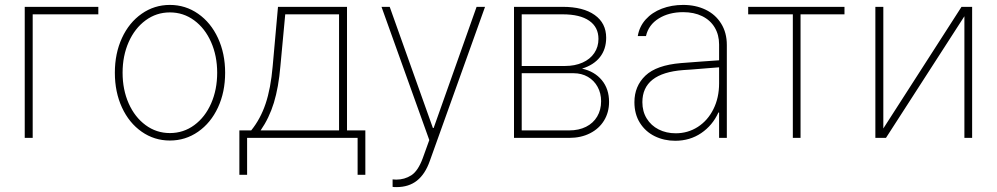

<svg xmlns="http://www.w3.org/2000/svg" viewBox="-20 -558 4035 777"><path d="M377.9 -500H112.3V0H80.1V-530.3H377.9Z M444.8 -263.7Q444.8 -341.8 473.6 -404.3Q502.4 -466.8 553.5 -502.4Q604.5 -538.1 667.5 -538.1Q730.5 -538.1 781.7 -502.4Q833 -466.8 862.1 -404.1Q891.1 -341.3 891.1 -263.7Q891.1 -185.5 862.1 -123Q833 -60.5 781.7 -24.9Q730.5 10.7 667.5 10.7Q604.5 10.7 553.5 -24.9Q502.4 -60.5 473.6 -123Q444.8 -185.5 444.8 -263.7ZM858.9 -263.7Q858.9 -332 834.2 -387.7Q809.6 -443.4 765.9 -475.6Q722.2 -507.8 667.5 -507.8Q612.8 -507.8 569.1 -475.6Q525.4 -443.4 500.7 -387.7Q476.1 -332 476.1 -263.7Q476.1 -195.3 500.7 -139.6Q525.4 -84 569.1 -51.8Q612.8 -19.5 667.5 -19.5Q722.7 -19.5 766.4 -51.8Q810.1 -84 834.5 -139.6Q858.9 -195.3 858.9 -263.7Z M948.7 -30.3H996.6Q1034.2 -76.7 1054.9 -138.4Q1075.7 -200.2 1083.5 -290L1105 -530.3H1384.3V-30.3H1458.5V149.4H1427.2V0H980V149.4H948.7ZM1352.1 -30.3V-500H1134.3L1114.7 -290Q1107.4 -204.6 1088.4 -142.3Q1069.3 -80.1 1034.7 -30.3Z M1568.8 198.2V168L1583.5 168.9Q1617.2 168.9 1644.5 151.4Q1671.9 133.8 1690.9 82L1717.3 8.8L1523.9 -530.3H1557.1L1731.9 -40H1734.9L1908.7 -530.3H1942.9L1719.2 93.8Q1700.7 146.5 1667.5 172.9Q1634.3 199.2 1584.5 199.2Q1572.8 199.2 1568.8 198.2Z M2060.1 -530.3H2257.3Q2340.3 -530.3 2386.7 -497.3Q2433.1 -464.4 2433.1 -405.3Q2433.1 -358.9 2408 -326.9Q2382.8 -294.9 2335.4 -280.3Q2386.2 -269 2415.5 -233.6Q2444.8 -198.2 2444.8 -145.5Q2444.8 -103.5 2424.6 -70.3Q2404.3 -37.1 2367.7 -18.6Q2331.1 0 2283.7 0H2060.1ZM2412.6 -148.4Q2412.6 -180.7 2398.4 -206.5Q2384.3 -232.4 2358.9 -247.1Q2333.5 -261.7 2301.3 -261.7H2091.3V-30.3H2283.7Q2322.3 -30.3 2351.6 -44.9Q2380.9 -59.6 2396.7 -86.4Q2412.6 -113.3 2412.6 -148.4ZM2401.9 -400.4Q2401.9 -448.2 2364.5 -474.1Q2327.1 -500 2257.3 -500H2091.3V-291H2267.1Q2306.6 -291 2337.4 -304.7Q2368.2 -318.4 2385 -343.3Q2401.9 -368.2 2401.9 -400.4Z M2735.8 -302.7Q2772.5 -305.7 2816.2 -308.8Q2859.9 -312 2890.1 -314V-377.9Q2890.1 -417 2872.3 -446.8Q2854.5 -476.6 2821.5 -492.7Q2788.6 -508.8 2744.6 -508.8Q2687 -508.8 2645.8 -483.2Q2604.5 -457.5 2594.2 -412.1H2561Q2567.4 -450.7 2593 -479.2Q2618.7 -507.8 2658.2 -522.9Q2697.8 -538.1 2744.6 -538.1Q2795.4 -538.1 2835.4 -518.8Q2875.5 -499.5 2898.4 -462.6Q2921.4 -425.8 2921.4 -376V0H2890.1V-102.5H2887.2Q2863.8 -50.8 2817.9 -19.5Q2772 11.7 2712.4 11.7Q2667.5 11.7 2629.6 -6.8Q2591.8 -25.4 2569.6 -60.8Q2547.4 -96.2 2547.4 -144.5Q2547.4 -209.5 2592 -252Q2636.7 -294.4 2735.8 -302.7ZM2714.4 -18.6Q2763.7 -18.6 2804 -44.4Q2844.2 -70.3 2867.2 -116.5Q2890.1 -162.6 2890.1 -220.7V-285.6L2847.2 -282.2Q2759.8 -274.9 2744.6 -274.4Q2579.6 -261.7 2579.6 -144.5Q2579.6 -106.9 2597.2 -78.4Q2614.7 -49.8 2645.5 -34.2Q2676.3 -18.6 2714.4 -18.6Z M3007.8 -530.3H3397.5V-500H3219.7V0H3188.5V-500H3007.8Z M3871.1 -530.3H3914.1V0H3882.8V-492.2L3565.4 0H3522.5V-530.3H3554.7V-38.1Z"/></svg>

Font: Pretendard GOV Thin
Style: Regular
Weight: 100
Designer: Base glyphs from Inter by Rasmus Andersson; Hangeul glyphs from Noto Sans CJK(Source Han Sans) by Jang Soo-young and Kan
Foundry: Kil Hyung-jin
Version: Version 1.309